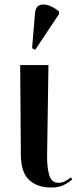

<svg xmlns="http://www.w3.org/2000/svg" viewBox="-20 -826 344 856"><path d="M208 10Q147 10 110.5 -23Q74 -56 73 -135L70 -536H196L190 -133Q189 -83 199 -47Q209 -11 240 -11Q257 -11 270 -18Q283 -25 296 -35L302 -26Q285 -11 263 -0.5Q241 10 208 10ZM137 -604 123 -611 136 -766Q138 -794 154.5 -802Q171 -810 195 -802.5Q219 -795 243 -775V-763Z"/></svg>

Font: Noto Serif Display Condensed SemiBold
Style: Regular
Weight: 600
Width: 3
Designer: Monotype Design Team
Foundry: Monotype Imaging Inc.
Version: Version 2.009